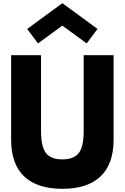

<svg xmlns="http://www.w3.org/2000/svg" viewBox="-20 -1172 784 1207"><path d="M151 -990 372 -1152 593 -990 525 -899 372 -1011 219 -899ZM506 -825V-348Q506 -248 474.5 -209Q443 -170 372 -170Q301 -170 269.5 -209Q238 -248 238 -348V-825H50V-293Q50 -141 132 -63Q214 15 372 15Q530 15 612 -63Q694 -141 694 -293V-825Z"/></svg>

Font: Hussar
Style: BoldWeb
Weight: 700
Foundry: Cannot Into Space Fonts
Version: Version 2.00